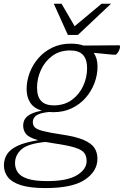

<svg xmlns="http://www.w3.org/2000/svg" viewBox="-68 -750 646 1003"><path d="M169.5 232.5Q88.5 232.5 41 217.2Q-6.5 202 -27 175.2Q-47.5 148.5 -47.5 114Q-47.5 82 -31.5 56.2Q-15.5 30.5 23.2 12Q62 -6.5 131 -17.5Q81.5 -32 67.2 -51Q53 -70 53 -94Q53 -124.5 75.5 -143.2Q98 -162 150 -172Q108.5 -184.5 89.8 -214Q71 -243.5 71 -284Q71 -327.5 87 -370Q103 -412.5 133 -446.8Q163 -481 205.5 -501.5Q248 -522 301 -522Q340 -522 368.5 -512Q424 -512 476.2 -512.8Q528.5 -513.5 553 -513.5Q559 -513.5 559 -506Q559 -494 549.8 -479Q540.5 -464 534.5 -464Q519 -464 494 -467Q469 -470 421.5 -474Q441.5 -445.5 441.5 -402Q441.5 -358.5 425.5 -316Q409.5 -273.5 379.5 -239.2Q349.5 -205 307 -184.5Q264.5 -164 211.5 -164Q198.5 -164 187 -165Q138 -159.5 120.8 -146.2Q103.5 -133 103.5 -112.5Q103.5 -95.5 113.8 -84.8Q124 -74 156.8 -65.5Q189.5 -57 256.5 -47Q330 -36 370 -18.5Q410 -1 425.5 23Q441 47 441 79Q441 144.5 375.8 188.5Q310.5 232.5 169.5 232.5ZM214.5 -199.5Q269 -200 307.8 -228.5Q346.5 -257 366.8 -301.5Q387 -346 387 -393.5Q387 -440 365.5 -463.2Q344 -486.5 298 -486.5Q243.5 -486.5 204.8 -457.8Q166 -429 145.8 -384.5Q125.5 -340 125.5 -292.5Q125.5 -246 146.8 -222.8Q168 -199.5 214.5 -199.5ZM10.5 102.5Q10.5 129.5 25.2 150.8Q40 172 76.8 184Q113.5 196 178.5 196Q283.5 196 334 165.2Q384.5 134.5 384.5 91.5Q384.5 65.5 372.2 49Q360 32.5 323.5 21Q287 9.5 215 -1Q190.5 -4.5 170 -8.5Q79 0 44.8 29.8Q10.5 59.5 10.5 102.5ZM512 -730.5 339 -567.5H286.5L213 -730.5H253.5L322 -613L462.5 -730.5Z"/></svg>

Font: Newsreader Caption Light
Style: Italic
Weight: 300
Italic angle: -17°
Designer: Hugues Gentile
Foundry: Production Type
Version: Version 1.001